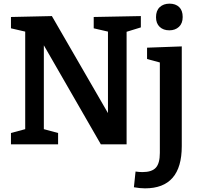

<svg xmlns="http://www.w3.org/2000/svg" viewBox="-20 -790 1090 1051"><path d="M493 -697 751 -702V-640L673 -616V0H532L220 -542V-83L298 -62V0H40V-62L118 -83V-617L40 -635V-697L264 -702L571 -171V-617L493 -635ZM785 -529 975 -536V10Q975 241 774 241Q746 241 713 235L722 149Q743 152 760 152Q811 152 833 128Q855 104 855 47V-448L785 -467ZM834 -696Q834 -732 854.5 -751Q875 -770 908 -770Q941 -770 960.5 -751.5Q980 -733 980 -697Q980 -662 959.5 -643Q939 -624 907 -624Q874 -624 854 -643Q834 -662 834 -696Z"/></svg>

Font: Bitter Pro SemiBold
Style: Regular
Weight: 600
Designer: Sol Matas, and Bitter project Authors
Foundry: Sol Matas
Version: Version 1.010